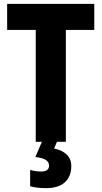

<svg xmlns="http://www.w3.org/2000/svg" viewBox="-20 -734 526 994"><path d="M321 0H165V-579H17V-714H468V-579H321ZM349 126Q349 179 316 209.5Q283 240 218 240Q194 240 173 237.5Q152 235 136 230V146Q167 154 193 154Q234 154 234 123Q234 86 163 79L197 0H275L260 35Q299 42 324 65Q349 88 349 126Z"/></svg>

Font: Noto Sans Condensed ExtraBold
Style: Regular
Weight: 800
Width: 3
Designer: Monotype Design Team
Foundry: Monotype Imaging Inc.
Version: Version 2.013; ttfautohint (v1.8.4.7-5d5b)